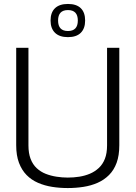

<svg xmlns="http://www.w3.org/2000/svg" viewBox="-20 -942 686 972"><path d="M62 -207V-700H124V-206Q124 -166 135 -137.5Q146 -109 166 -90.5Q186 -72 211.5 -62Q237 -52 266 -47.5Q295 -43 323 -43Q353 -43 381.5 -47.5Q410 -52 435 -62.5Q460 -73 480 -91.5Q500 -110 511 -138Q522 -166 522 -206V-700H584V-207Q584 -155 570.5 -118Q557 -81 532 -56Q507 -31 474 -16.5Q441 -2 402.5 4Q364 10 323 10Q282 10 244 4Q206 -2 172.5 -16.5Q139 -31 114.5 -56Q90 -81 76 -118Q62 -155 62 -207ZM324 -754Q281 -754 258.5 -776Q236 -798 236 -838Q236 -879 258.5 -900.5Q281 -922 324 -922Q367 -922 389 -900.5Q411 -879 411 -838Q411 -798 389 -776Q367 -754 324 -754ZM324 -785Q374 -785 374 -838Q374 -891 324 -891Q274 -891 274 -838Q274 -785 324 -785Z"/></svg>

Font: Georama ExtraCondensed Thin Light
Style: Regular
Weight: 300
Version: Version 1.001